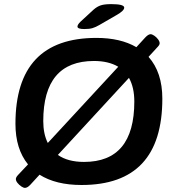

<svg xmlns="http://www.w3.org/2000/svg" viewBox="-20 -891 844 932"><path d="M101 21Q94 21 83.5 14Q73 7 65 -3Q57 -13 57 -22Q57 -30 67 -41L116 -93Q55 -168 55 -290Q55 -707 448 -707Q565 -707 642 -662L685 -709Q700 -725 711 -725Q718 -725 728.5 -718Q739 -711 747 -700.5Q755 -690 755 -681Q755 -673 745 -663L701 -615Q768 -540 768 -412Q768 7 376 7Q251 7 172 -43L127 6Q113 21 101 21ZM190 -303Q190 -241 212 -197L554 -567Q507 -595 436 -595Q190 -595 190 -303ZM388 -105Q632 -105 632 -398Q632 -467 606 -513L261 -139Q309 -105 388 -105ZM389 -750Q356 -750 356 -762Q356 -771 370 -785L434 -844Q451 -859 469 -865Q487 -871 520 -871Q583 -871 583 -854Q583 -839 546 -818L463 -770Q444 -759 429 -754.5Q414 -750 389 -750Z"/></svg>

Font: Asap Semi Expanded Semi Expanded SemiBold
Style: Italic
Weight: 600
Width: 6
Italic angle: -6°
Designer: Pablo Cosgaya
Foundry: Omnibus-Type
Version: Version 3.001; ttfautohint (v1.8.4.7-5d5b)